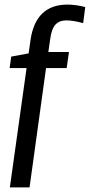

<svg xmlns="http://www.w3.org/2000/svg" viewBox="-20 -633 392 838"><path d="M352 -602 343 -532Q300 -544 269 -544Q239 -544 222 -525.5Q205 -507 199 -462L191 -406H281L271 -336H181L109 185H23L96 -336H22L29 -386L105 -400L113 -457Q135 -613 275 -613Q291 -613 313.5 -610Q336 -607 352 -602Z"/></svg>

Font: Ropa Sans
Style: Italic
Weight: 400
Version: Version 1.100